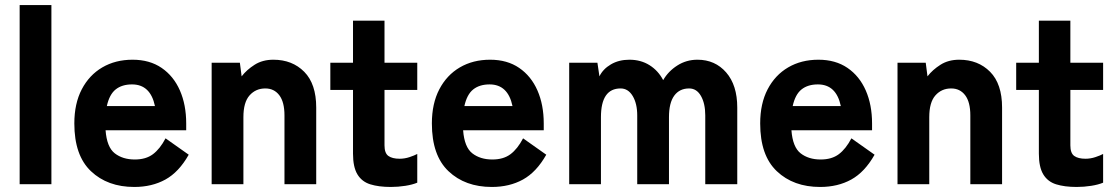

<svg xmlns="http://www.w3.org/2000/svg" viewBox="-20 -731 4423 762"><path d="M58 0V-711H184V0Z M513 11Q407 11 341 -51.5Q275 -114 275 -241Q275 -320 304.5 -376.5Q334 -433 386 -463.5Q438 -494 506 -494Q574 -494 621.5 -461.5Q669 -429 694 -372Q719 -315 719 -241V-214H399Q404 -147 435.5 -122.5Q467 -98 515 -98Q559 -98 587 -119Q615 -140 637 -182L729 -117Q690 -48 636.5 -18.5Q583 11 513 11ZM404 -310H595Q577 -396 504 -396Q464 -396 439 -376Q414 -356 404 -310Z M820 0V-482H932L939 -428Q959 -454 990.5 -474Q1022 -494 1065 -494Q1140 -494 1187.5 -446Q1235 -398 1235 -304V0H1109V-273Q1109 -326 1088.5 -353Q1068 -380 1033 -380Q995 -380 970.5 -352.5Q946 -325 946 -266V0Z M1531 11Q1483 11 1449.5 0.5Q1416 -10 1398.5 -39Q1381 -68 1381 -121V-374H1291V-482H1381V-649H1506V-482H1636V-374H1506V-154Q1506 -123 1521.5 -112Q1537 -101 1566 -101Q1586 -101 1605.5 -107.5Q1625 -114 1636 -120V-6Q1617 2 1588.5 6.5Q1560 11 1531 11Z M1932 11Q1826 11 1760 -51.5Q1694 -114 1694 -241Q1694 -320 1723.5 -376.5Q1753 -433 1805 -463.5Q1857 -494 1925 -494Q1993 -494 2040.5 -461.5Q2088 -429 2113 -372Q2138 -315 2138 -241V-214H1818Q1823 -147 1854.5 -122.5Q1886 -98 1934 -98Q1978 -98 2006 -119Q2034 -140 2056 -182L2148 -117Q2109 -48 2055.5 -18.5Q2002 11 1932 11ZM1823 -310H2014Q1996 -396 1923 -396Q1883 -396 1858 -376Q1833 -356 1823 -310Z M2239 0V-482H2351L2359 -428Q2373 -457 2404.5 -475.5Q2436 -494 2478 -494Q2523 -494 2557.5 -472.5Q2592 -451 2612 -413Q2632 -448 2668 -471Q2704 -494 2748 -494Q2818 -494 2862 -443.5Q2906 -393 2906 -304V0H2779V-273Q2779 -320 2762 -350Q2745 -380 2715 -380Q2677 -380 2656 -351.5Q2635 -323 2635 -266V0H2509V-273Q2509 -320 2491 -350Q2473 -380 2443 -380Q2365 -380 2365 -266V0Z M3235 11Q3129 11 3063 -51.5Q2997 -114 2997 -241Q2997 -320 3026.5 -376.5Q3056 -433 3108 -463.5Q3160 -494 3228 -494Q3296 -494 3343.5 -461.5Q3391 -429 3416 -372Q3441 -315 3441 -241V-214H3121Q3126 -147 3157.5 -122.5Q3189 -98 3237 -98Q3281 -98 3309 -119Q3337 -140 3359 -182L3451 -117Q3412 -48 3358.5 -18.5Q3305 11 3235 11ZM3126 -310H3317Q3299 -396 3226 -396Q3186 -396 3161 -376Q3136 -356 3126 -310Z M3542 0V-482H3654L3661 -428Q3681 -454 3712.5 -474Q3744 -494 3787 -494Q3862 -494 3909.5 -446Q3957 -398 3957 -304V0H3831V-273Q3831 -326 3810.5 -353Q3790 -380 3755 -380Q3717 -380 3692.5 -352.5Q3668 -325 3668 -266V0Z M4253 11Q4205 11 4171.5 0.5Q4138 -10 4120.5 -39Q4103 -68 4103 -121V-374H4013V-482H4103V-649H4228V-482H4358V-374H4228V-154Q4228 -123 4243.5 -112Q4259 -101 4288 -101Q4308 -101 4327.5 -107.5Q4347 -114 4358 -120V-6Q4339 2 4310.5 6.5Q4282 11 4253 11Z"/></svg>

Font: Zen Kaku Gothic New Black
Style: Regular
Weight: 900
Designer: Yoshimichi Ohira
Foundry: Positype
Version: Version 1.001